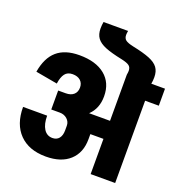

<svg xmlns="http://www.w3.org/2000/svg" viewBox="-158 -1060 1145 1199"><g transform="rotate(20 414.5 -460.0)"><path d="M829 -660V-547H738V0H575V-234H488V-201Q488 -110 431.5 -58.5Q375 -7 274 -7H273Q161 -7 98 -71Q35 -135 35 -250H195Q195 -194 215.5 -162Q236 -130 273 -130Q301 -130 316.5 -149Q332 -168 332 -202V-233Q332 -259 312 -277Q292 -295 263 -295H257H206V-421H256Q290 -421 309 -438Q328 -455 328 -485Q328 -514 309 -531Q290 -548 257 -548Q223 -548 206 -525.5Q189 -503 183 -459L38 -485Q54 -581 107.5 -627.5Q161 -674 256 -674H257Q366 -674 427 -624Q488 -574 488 -485V-484Q488 -403 436 -354H575V-660Q578 -677 578 -687Q578 -710 563.5 -721Q549 -732 512 -740Q439 -755 398.5 -771.5Q358 -788 340 -812.5Q322 -837 322 -876Q322 -899 326 -920H489Q486 -904 486 -893Q486 -870 500.5 -859Q515 -848 552 -840Q625 -825 665.5 -808.5Q706 -792 724 -767.5Q742 -743 742 -704Q742 -681 738 -660Z"/></g></svg>

Font: Akshar
Style: Bold
Weight: 700
Designer: Tall Chai
Foundry: Tall Chai
Version: Version 1.000